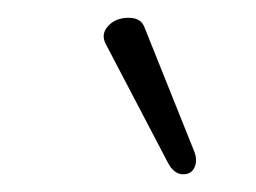

<svg xmlns="http://www.w3.org/2000/svg" viewBox="-20 -695 291 218"><path d="M188 -497.1Q177.7 -497.1 170.9 -509.8L100.1 -645Q94.2 -656.2 102.8 -665.5Q111.3 -674.8 126 -674.8Q140.1 -674.8 144 -664.1L200.2 -523.9Q204.6 -513.2 200.9 -505.1Q197.3 -497.1 188 -497.1Z"/></svg>

Font: Junicode SmCond Light
Style: Regular
Weight: 300
Width: 4
Designer: Peter S. Baker
Version: Version 2.206